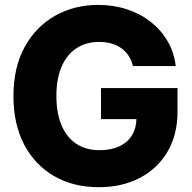

<svg xmlns="http://www.w3.org/2000/svg" viewBox="-20 -758 788 788"><path d="M385.3 10.3Q280.8 10.3 201.9 -35.4Q123 -81.1 79.1 -164.8Q35.2 -248.5 35.2 -362.8Q35.2 -481.9 81.5 -565.7Q127.9 -649.4 206.5 -693.6Q285.2 -737.8 382.8 -737.8Q446.3 -737.8 501.2 -719.7Q556.2 -701.7 598.9 -668Q641.6 -634.3 668.2 -588.4Q694.8 -542.5 701.2 -486.8H525.4Q520 -510.3 508.1 -528.6Q496.1 -546.9 478.3 -559.8Q460.4 -572.8 437.7 -579.3Q415 -585.9 386.7 -585.9Q333 -585.9 293.5 -559.8Q253.9 -533.7 232.7 -484.1Q211.4 -434.6 211.4 -364.3Q211.4 -293.9 232.4 -244.1Q253.4 -194.3 293 -168Q332.5 -141.6 388.2 -141.6Q436 -141.6 470.2 -157.7Q504.4 -173.8 522.2 -203.6Q540 -233.4 540 -272.9L574.7 -269H394.5V-396.5H708.5V-299.8Q708.5 -204.1 667 -134.5Q625.5 -64.9 552.7 -27.3Q480 10.3 385.3 10.3Z"/></svg>

Font: Inter 20pt ExtraBold
Style: Regular
Weight: 800
Version: Version 4.001;git-66647c0bb